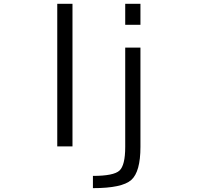

<svg xmlns="http://www.w3.org/2000/svg" viewBox="-20 -770 1040 1010"><path d="M638.7 -639.6V-750H718.8V-639.6ZM638.7 -519.5H718.8V2.9Q718.8 133.8 670.4 176.8Q622.1 219.7 468.8 219.7V155.3Q578.1 155.3 608.4 127.4Q638.7 99.6 638.7 2.9ZM281.2 0V-750H361.3V0Z"/></svg>

Font: Gen Shin Gothic Monospace Normal
Style: Regular
Weight: 350
Designer: [Source Han Sans]
Ryoko NISHIZUKA  (kana & ideographs); Paul D. Hunt (Latin, Greek & Cyrillic); Wenlong ZHANG  (bopomofo
Version: Version 1.002.20150607